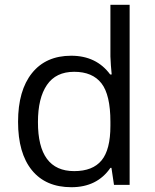

<svg xmlns="http://www.w3.org/2000/svg" viewBox="-20 -780 653 810"><path d="M140.1 -265.1Q139.6 -58.1 293 -58.1Q371.1 -58.1 408.4 -103.3Q445.8 -148.4 445.8 -249V-266.1Q445.8 -379.9 408 -428.5Q370.1 -477.1 293 -477.1Q215.8 -477.1 178 -421.6Q140.1 -366.2 140.1 -265.1ZM444.8 -465.8H451.2L447.8 -504.4L445.8 -542V-759.8H526.9V0H460.9L450.2 -71.8H445.8Q389.6 9.8 281.2 9.8Q172.9 9.8 114.5 -62Q56.2 -133.8 56.2 -266.1Q56.2 -398.4 115 -471.7Q173.8 -544.9 280.3 -544.9Q386.7 -544.9 444.8 -465.8Z"/></svg>

Font: OpenSans-Regular
Style: Regular
Weight: 400
Foundry: Ascender Corporation
Version: Version 1.10